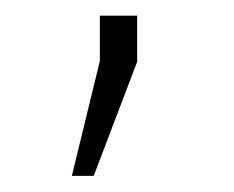

<svg xmlns="http://www.w3.org/2000/svg" viewBox="-20 -79 297 244"><path d="M154.3 -0.5 99.1 144.5H71.3L106.9 -1.5V-59.1H154.3Z"/></svg>

Font: Ufes Sans Thin
Style: Regular
Weight: 100
Designer: Ricardo Esteves & Thais Bronze
Foundry: ProDesignUfes - Ricardo Esteves, Thais Bronze (This is a derivative work, based on Roboto family, by Christian Robertson
Version: Version 2.0